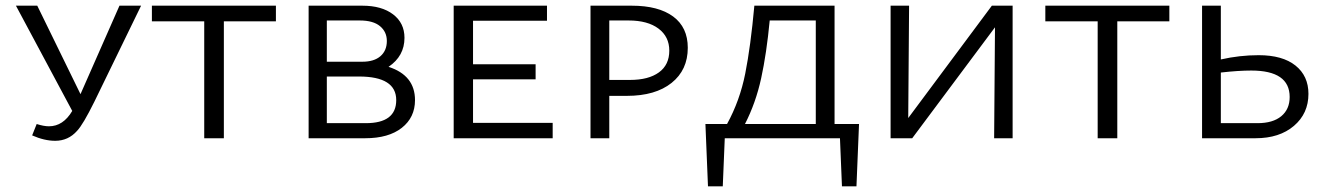

<svg xmlns="http://www.w3.org/2000/svg" viewBox="-20 -486 4656 675"><path d="M400 -466H476L312 -129Q272 -48 251 -26Q220 9 174 9Q136 9 93 -10L109 -50Q134 -42 152 -42Q202 -42 234 -96L36 -466H111L263 -155Z M950 -466V-411H767V0H698V-411H514V-466Z M1346 -251Q1439 -221 1439 -134Q1439 -73 1392.5 -36.5Q1346 0 1264 0H1065V-466H1254Q1322 -466 1362 -435.5Q1402 -405 1402 -353Q1402 -289 1346 -251ZM1245 -414H1129V-269H1254Q1295 -269 1317.5 -288.5Q1340 -308 1340 -342Q1340 -374 1316 -394Q1292 -414 1245 -414ZM1266 -53Q1373 -53 1373 -134Q1373 -217 1242 -217H1129V-53Z M1643 -54H1923V0H1575V-466H1903V-413H1643V-260H1863V-207H1643Z M2201 -466Q2295 -466 2346.5 -428Q2398 -390 2398 -318Q2398 -240 2341 -194.5Q2284 -149 2184 -149H2122V0H2056V-466ZM2195 -205Q2260 -205 2296.5 -231.5Q2333 -258 2333 -308Q2333 -357 2295 -385.5Q2257 -414 2190 -414H2122V-205Z M3000 -50 2991 169H2940L2933 0H2528L2521 169H2469L2460 -50H2536Q2581 -132 2600 -227.5Q2619 -323 2632 -466H2914V-50ZM2599 -50H2848V-414H2686Q2675 -298 2656 -211Q2637 -124 2599 -50Z M3540 -466V0H3475L3478 -390L3187 0H3111V-466H3176L3173 -71L3467 -466Z M4091 -466V-411H3908V0H3839V-411H3655V-466Z M4405 -292Q4489 -292 4534.5 -255.5Q4580 -219 4580 -156Q4580 -87 4529 -43.5Q4478 0 4394 0H4206V-466H4272V-277Q4338 -292 4405 -292ZM4401 -53Q4455 -53 4484.5 -77.5Q4514 -102 4514 -145Q4514 -238 4379 -238Q4334 -238 4272 -231V-53Z"/></svg>

Font: EauTestSC
Style: Regular
Weight: 400
Designer: Christian Thalmann (Catharsis Fonts)
Version: Version 0.001;PS 000.001;hotconv 1.0.88;makeotf.lib2.5.64775